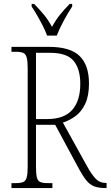

<svg xmlns="http://www.w3.org/2000/svg" viewBox="-20 -951 559 971"><path d="M38 0V-25H61Q85 -25 97.5 -30.5Q110 -36 115 -53.5Q120 -71 120 -108V-606Q120 -642 115 -660Q110 -678 97.5 -683.5Q85 -689 61 -689H38V-714H227Q335 -714 382.5 -668Q430 -622 430 -528Q430 -466 411 -426Q392 -386 362 -364Q332 -342 298 -331L421 -109Q445 -66 465 -46Q485 -26 513 -26H519V0H514Q480 0 458 -8Q436 -16 419 -36Q402 -56 382 -92L259 -320H162V-108Q162 -71 166.5 -53.5Q171 -36 183.5 -30.5Q196 -25 220 -25H245V0ZM220 -349Q304 -349 345 -395Q386 -441 386 -527Q386 -603 352 -643.5Q318 -684 232 -684H162V-349ZM218 -771Q210 -794 196.5 -820.5Q183 -847 168 -873Q153 -899 140 -918V-931H153Q182 -901 203 -875.5Q224 -850 243 -815Q262 -850 282.5 -875.5Q303 -901 332 -931H345V-918Q326 -890 303 -847.5Q280 -805 267 -771Z"/></svg>

Font: Noto Serif Sinhala Condensed ExtraLight
Style: Regular
Weight: 200
Width: 3
Designer: Jelle Bosma - Monotype Design Team
Foundry: Monotype Imaging Inc.
Version: Version 2.007; ttfautohint (v1.8.4.7-5d5b)